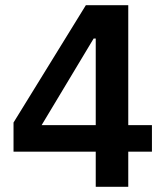

<svg xmlns="http://www.w3.org/2000/svg" viewBox="-20 -718 640 738"><path d="M348 0V-135H32V-247L310 -698H473V-237H564V-135H473V0ZM140 -237H348V-570H340Z"/></svg>

Font: IBM Plex Sans Thai SemiBold
Style: Regular
Weight: 600
Designer: Mike Abbink, Paul van der Laan, Pieter van Rosmalen, Ben Mitchell, Mark Frömberg
Foundry: Bold Monday
Version: Version 1.1